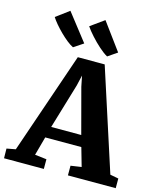

<svg xmlns="http://www.w3.org/2000/svg" viewBox="-164 -1125 1028 1228"><g transform="rotate(15 350.0 -511.0)"><path d="M39.5 -75 270 -746.5H448L665.5 -74.5L721 -64V0H404.5V-64L475.5 -74.5L440.5 -197H201.5L167.5 -73L245 -64V0H-18.5L-19.5 -64ZM420 -271.5 340.5 -570 326.5 -640 310 -569.5 221 -271.5ZM223 -800Q204.5 -809 181.2 -827.5Q158 -846 134.5 -869.2Q111 -892.5 91.8 -915.2Q72.5 -938 61 -956.5L147.5 -1021L287 -842L224 -800ZM449 -800Q425 -813 393.5 -841Q362 -869 333.5 -900.8Q305 -932.5 289 -956.5L379.5 -1021.5L511.5 -842L450 -800Z"/></g></svg>

Font: Merriweather 24pt Black
Style: Regular
Weight: 900
Designer: Eben Sorkin
Foundry: Eben Sorkin
Version: Version 2.100